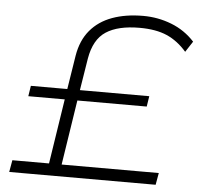

<svg xmlns="http://www.w3.org/2000/svg" viewBox="-51 -766 854 819"><g transform="rotate(5 375.5 -356.5)"><path d="M18 0 27 -51H184L227 -329H71L78 -374H234L257 -519Q268 -585 304 -628Q340 -671 397.5 -692Q455 -713 530 -713Q593 -713 651 -690.5Q709 -668 751 -622L721 -576Q683 -620 636 -640.5Q589 -661 519 -661Q427 -661 375.5 -627.5Q324 -594 310 -511L288 -374H585L578 -329H281L238 -51H654L645 0Z"/></g></svg>

Font: Nunito Sans 7pt Expanded ExtraLight
Style: Italic
Weight: 250
Width: 7
Italic angle: -9°
Designer: Vernon Adams
Foundry: Vernon Adams
Version: Version 3.101;gftools[0.9.27]